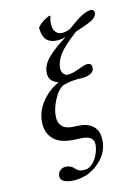

<svg xmlns="http://www.w3.org/2000/svg" viewBox="-135 -773 782 1074"><g transform="rotate(-15 255.5 -236.0)"><path d="M324.2 64.9Q326.2 37.6 308.6 23.9Q291 10.3 256.8 8.8Q250 7.8 236.8 7.8Q146 6.3 106.4 -28.8Q66.9 -64 66.9 -120.1Q66.9 -186.5 108.9 -242.2Q150.9 -297.9 214.8 -326.2Q159.7 -344.7 164.1 -395Q167 -438.5 206.5 -477.5Q246.1 -516.6 318.8 -561Q295.4 -554.2 273.9 -554.2Q194.3 -554.2 189 -631.8Q188 -637.7 188 -649.9Q201.2 -666 220.5 -679Q239.7 -691.9 257.8 -698.2H267.1Q263.7 -688 258.8 -668Q257.8 -658.2 257.8 -644Q258.3 -618.7 270.5 -604.5Q282.7 -590.3 298.8 -588.9Q300.3 -588.9 304.2 -588.4Q308.1 -587.9 310.1 -587.9Q326.2 -587.9 349.1 -596.2Q351.1 -597.7 358.2 -601.8Q365.2 -606 369.1 -608.9Q442.9 -665.5 483.9 -669.9Q485.4 -670.4 486.8 -670.4Q488.3 -670.4 490.2 -670.2Q492.2 -669.9 493.2 -669.9Q512.7 -668.5 511.2 -647.9Q511.2 -646 509.8 -643.1Q506.8 -625 478.3 -610.4Q449.7 -595.7 382.8 -575.2Q305.2 -517.1 276.6 -479.5Q248 -441.9 243.2 -402.8Q241.7 -378.9 252.4 -366.5Q263.2 -354 278.8 -354Q302.7 -354 339.4 -367.7Q376 -381.3 387.2 -382.8H398.9Q421.4 -379.9 419.9 -358.9Q419.9 -314.9 340.8 -314.9Q335.9 -315.9 328.1 -315.9Q277.3 -315.9 237.8 -304.2Q203.6 -288.6 176.8 -234.9Q149.9 -181.2 149.9 -138.2Q148.9 -105 170.4 -84.7Q191.9 -64.5 242.2 -64Q253.9 -64 259.8 -63Q310.1 -60.5 339.4 -34.4Q368.7 -8.3 368.2 39.1Q368.2 114.7 308.8 168.9Q249.5 223.1 171.9 226.1H155.8Q121.6 225.1 100.8 214.1Q80.1 203.1 82 182.1Q83.5 163.6 96.4 151.9Q109.4 140.1 128.9 140.1Q134.3 140.1 136.2 141.1Q155.3 142.1 170.9 155.8Q171.4 156.2 174.6 159.7Q177.7 163.1 178.7 164.1Q179.7 165 182.6 168Q185.5 170.9 187 172.1Q188.5 173.3 191.7 175.5Q194.8 177.7 197.3 178.7Q199.7 179.7 203.1 181.2Q206.5 182.6 210.2 183.1Q213.9 183.6 217.8 184.1H236.8Q258.3 182.6 278.6 162.1Q298.8 141.6 310.5 115Q322.3 88.4 324.2 64.9Z"/></g></svg>

Font: Common Serif Medium
Style: Italic
Weight: 500
Italic angle: -12°
Designer: Philipp H. Poll, Khaled Hosny
Foundry: Stefan Peev, Context Ltd.
Version: Version 1.026